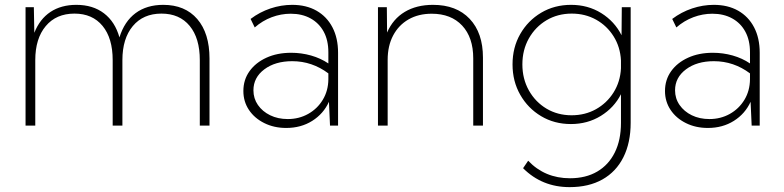

<svg xmlns="http://www.w3.org/2000/svg" viewBox="-20 -518 3233 792"><path d="M844.2 0H804.2V-270Q804.2 -360.4 762.5 -411.1Q720.7 -461.9 646 -461.9Q570.8 -461.9 527.8 -410.4Q484.9 -358.9 484.9 -270V0H444.8V-270Q444.8 -360.4 403.1 -411.1Q361.3 -461.9 287.1 -461.9Q211.9 -461.9 168.7 -410.4Q125.5 -358.9 125.5 -270V0H85.4V-488.3H119.6L121.6 -382.8Q144 -439.5 188.2 -468.8Q232.4 -498 294.9 -498Q363.3 -498 408.9 -463.1Q454.6 -428.2 472.7 -363.8Q493.2 -429.7 539.3 -463.9Q585.4 -498 653.3 -498Q743.2 -498 793.7 -439.5Q844.2 -380.9 844.2 -276.4Z M1374.5 0H1341.3L1336.9 -98.1Q1314.5 -48.8 1268.1 -19.5Q1221.7 9.8 1160.6 9.8Q1110.4 9.8 1070.1 -10.3Q1029.8 -30.3 1006.8 -64.7Q983.9 -99.1 983.9 -142.6Q983.9 -189 1009.3 -224.4Q1034.7 -259.8 1079.1 -280Q1123.5 -300.3 1181.2 -300.3Q1223.1 -300.3 1262.9 -289.1Q1302.7 -277.8 1334.5 -256.3V-302.2Q1334.5 -352.1 1315.2 -387.5Q1295.9 -422.9 1261 -442.1Q1226.1 -461.4 1179.2 -461.4Q1139.2 -461.4 1100.8 -447Q1062.5 -432.6 1030.8 -404.8L1013.7 -439.9Q1051.3 -468.3 1095.7 -483.2Q1140.1 -498 1185.1 -498Q1243.2 -498 1285.6 -473.9Q1328.1 -449.7 1351.3 -405.3Q1374.5 -360.8 1374.5 -300.3ZM1167 -26.9Q1213.4 -26.9 1251.2 -48.1Q1289.1 -69.3 1311.5 -106.4Q1334 -143.6 1334.5 -190.9V-215.3Q1301.3 -240.2 1263.9 -252.9Q1226.6 -265.6 1185.5 -265.6Q1115.2 -265.6 1070.3 -231.9Q1025.4 -198.2 1025.4 -145.5Q1025.4 -111.8 1043.9 -85Q1062.5 -58.1 1094.5 -42.5Q1126.5 -26.9 1167 -26.9Z M1972.2 0H1932.1V-277.3Q1932.1 -363.3 1886.5 -412.4Q1840.8 -461.4 1760.7 -461.4Q1706.1 -461.4 1665.3 -438Q1624.5 -414.6 1601.8 -371.8Q1579.1 -329.1 1579.1 -271V0H1539.1V-488.3H1575.7L1576.7 -383.8Q1601.1 -439.9 1649.7 -469Q1698.2 -498 1766.1 -498Q1862.8 -498 1917.5 -440.2Q1972.2 -382.3 1972.2 -280.3Z M2335 -6.3Q2266.6 -6.3 2212.2 -38.8Q2157.7 -71.3 2126 -127Q2094.2 -182.6 2094.2 -252.4Q2094.2 -322.3 2126 -377.7Q2157.7 -433.1 2212.4 -465.6Q2267.1 -498 2335.9 -498Q2405.3 -498 2460.2 -463.9Q2515.1 -429.7 2543.9 -372.6L2544.9 -488.3H2581.5V-11.7Q2581.5 70.8 2551.5 130.6Q2521.5 190.4 2465.1 222.2Q2408.7 253.9 2329.6 253.9Q2215.8 253.9 2137.7 175.8L2158.7 145Q2227.5 217.3 2331.1 217.3Q2396.5 217.3 2443.6 189.7Q2490.7 162.1 2516.1 110.8Q2541.5 59.6 2541.5 -11.2V-129.4Q2513.2 -73.7 2458.5 -40Q2403.8 -6.3 2335 -6.3ZM2337.9 -42.5Q2393.6 -42.5 2438.5 -67.6Q2483.4 -92.8 2511 -136.7Q2538.6 -180.7 2541.5 -236.3V-268.6Q2538.6 -324.2 2511.2 -367.9Q2483.9 -411.6 2439 -436.8Q2394 -461.9 2338.4 -461.9Q2280.8 -461.9 2234.6 -434.6Q2188.5 -407.2 2161.6 -359.6Q2134.8 -312 2134.8 -252.4Q2134.8 -192.9 2161.6 -145Q2188.5 -97.2 2234.4 -69.8Q2280.3 -42.5 2337.9 -42.5Z M3113.8 0H3080.6L3076.2 -98.1Q3053.7 -48.8 3007.3 -19.5Q2960.9 9.8 2899.9 9.8Q2849.6 9.8 2809.3 -10.3Q2769 -30.3 2746.1 -64.7Q2723.1 -99.1 2723.1 -142.6Q2723.1 -189 2748.5 -224.4Q2773.9 -259.8 2818.4 -280Q2862.8 -300.3 2920.4 -300.3Q2962.4 -300.3 3002.2 -289.1Q3042 -277.8 3073.7 -256.3V-302.2Q3073.7 -352.1 3054.4 -387.5Q3035.2 -422.9 3000.2 -442.1Q2965.3 -461.4 2918.5 -461.4Q2878.4 -461.4 2840.1 -447Q2801.8 -432.6 2770 -404.8L2752.9 -439.9Q2790.5 -468.3 2835 -483.2Q2879.4 -498 2924.3 -498Q2982.4 -498 3024.9 -473.9Q3067.4 -449.7 3090.6 -405.3Q3113.8 -360.8 3113.8 -300.3ZM2906.2 -26.9Q2952.6 -26.9 2990.5 -48.1Q3028.3 -69.3 3050.8 -106.4Q3073.2 -143.6 3073.7 -190.9V-215.3Q3040.5 -240.2 3003.2 -252.9Q2965.8 -265.6 2924.8 -265.6Q2854.5 -265.6 2809.6 -231.9Q2764.6 -198.2 2764.6 -145.5Q2764.6 -111.8 2783.2 -85Q2801.8 -58.1 2833.7 -42.5Q2865.7 -26.9 2906.2 -26.9Z"/></svg>

Font: Kumbh Sans ExtraLight
Style: Regular
Weight: 250
Version: Version 1.005